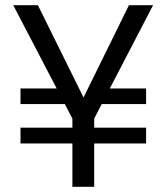

<svg xmlns="http://www.w3.org/2000/svg" viewBox="-20 -720 641 740"><path d="M59 -167V-228H543V-167ZM272 -319H59V-379H262ZM343 -319 353 -379H543V-319ZM259 0V-263L31 -700H126L314 -320H290L477 -700H570L343 -263V0Z"/></svg>

Font: DM Sans 28pt
Style: Regular
Weight: 400
Version: Version 4.004;gftools[0.9.30]